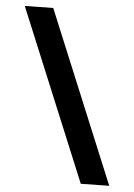

<svg xmlns="http://www.w3.org/2000/svg" viewBox="-52 -706 565 808"><g transform="rotate(5 230.0 -302.5)"><path d="M140 -666 440 59 320 61 20 -664Z"/></g></svg>

Font: Gajraj One
Style: Regular
Weight: 400
Designer: Saurabh Sharma
Foundry: Saurabh Sharma
Version: Version 1.000